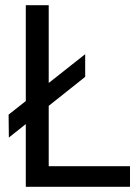

<svg xmlns="http://www.w3.org/2000/svg" viewBox="-20 -717 535 737"><path d="M79 0V-697H167V-79H479V0ZM14 -189 13 -277 307 -509V-422Z"/></svg>

Font: Hanken Grotesk
Style: Regular
Weight: 400
Designer: Alfredo Marco Pradil
Foundry: Hanken Design Co.
Version: Version 3.013